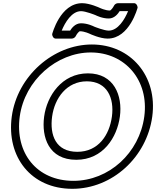

<svg xmlns="http://www.w3.org/2000/svg" viewBox="-20 -1144 979 1204"><path d="M843 -1096.4C842.6 -1110.4 833.1 -1124 821 -1124H720C709.2 -1124 698 -1116.6 693.5 -1105.9C690.4 -1098.8 675.7 -1078 668.8 -1078C639.5 -1078 605.7 -1094.6 605.7 -1094.6C605.4 -1094.7 605 -1094.9 604.6 -1095.1C603.8 -1095.5 543 -1124 495 -1124C356.9 -1124 307 -929.6 307 -929.6C307.3 -915.6 316.8 -902 329 -902H430C440.7 -902 451.9 -909.4 456.4 -920.1C459.5 -927.2 474.2 -948 481.2 -948C510.4 -948 544.3 -931.4 544.3 -931.4C544.5 -931.3 545 -931.1 545.3 -930.9C546.1 -930.5 607 -902 655 -902C793 -902 843 -1096.4 843 -1096.4ZM571.1 -976.9C565.7 -979.6 529 -998 487.9 -998C450.5 -998 428.2 -965.4 419.8 -952H366.9C388 -1003.7 430.3 -1074 488.2 -1074C516.6 -1074 574.8 -1050.8 578.8 -1049.1C584.3 -1046.4 620.9 -1028 662 -1028C699.4 -1028 721.7 -1060.6 730.1 -1074H783.1C762 -1022.3 719.6 -952 661.7 -952C633.3 -952 575.2 -975.2 571.1 -976.9ZM103.8 -413C134.6 -640.6 336.3 -815 549.2 -815C764.1 -815 915.6 -640.7 884.8 -413C854 -184.8 663.1 -10 440.4 -10C210.7 -10 72.9 -184.5 103.8 -413ZM53.8 -413C19.6 -159.5 175.3 40 433.6 40C684.9 40 900.5 -159.2 934.8 -413C969.2 -667.3 799.1 -865 556 -865C314.9 -865 88.2 -667.4 53.8 -413ZM256.8 -413C239.3 -283.4 285.7 -142 458.2 -142C626.8 -142 714.3 -283.2 731.8 -413C749.5 -543.3 696 -684 531.5 -684C368.1 -684 274.5 -543.6 256.8 -413ZM306.8 -413C322.4 -528.4 398.1 -634 524.7 -634C652.2 -634 697.5 -528.7 681.8 -413C666.1 -296.8 596.4 -192 465 -192C329.5 -192 291.1 -296.6 306.8 -413Z"/></svg>

Font: Hussar Techniczny
Style: Bold 
Weight: 700
Foundry: Cannot Into Space Fonts
Version: Version 0.77